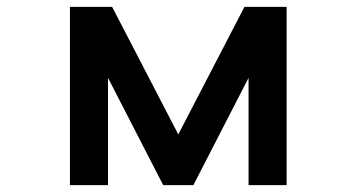

<svg xmlns="http://www.w3.org/2000/svg" viewBox="-20 -498 1040 560"><path d="M816 42H705V-271L544 42H456L295 -271V42H184V-478H307L500 -106L693 -478H816Z"/></svg>

Font: NanumGothicCoding
Style: Bold
Weight: 700
Monospace: yes
Designer: Kwon Bruce; Nicolas Noh; Sung-woo Choi; Go-un Cha; Soo-hyun Park;
Foundry: NHN Corporation
Version: Version 2.000;PS 1;hotconv 1.0.49;makeotf.lib2.0.14853